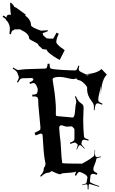

<svg xmlns="http://www.w3.org/2000/svg" viewBox="-127 -1332 902 1503"><path d="M203.1 -948.2Q203.1 -953.1 188.2 -964.4Q173.3 -975.6 173.3 -980.5Q173.3 -987.8 155 -997.6Q136.7 -1007.3 118.7 -1016.6Q100.6 -1025.9 100.6 -1033.2Q100.6 -1068.8 37.1 -1098.1Q37.1 -1101.6 26.9 -1102.5L-14.2 -1101.6Q-20 -1093.3 -28.3 -1093.3Q-33.2 -1093.3 -43.5 -1063L-53.2 -1066.9Q-49.8 -1088.4 -49.8 -1114.7Q-55.2 -1153.3 -78.6 -1174.3Q-83.5 -1180.2 -83.5 -1184.1L-107.4 -1201.2L-98.6 -1210.4L-76.2 -1194.3Q-76.2 -1217.3 -53.7 -1217.3L-38.6 -1216.8Q-45.9 -1216.8 -47.9 -1307.1L-41.5 -1311.5Q-16.6 -1288.1 -16.6 -1280.3Q-16.6 -1277.3 -1 -1272.5L73.7 -1218.3H72.3L71.8 -1209.5Q115.7 -1177.2 115.7 -1133.3Q120.6 -1117.2 193.8 -1091.8Q199.2 -1092.8 247.1 -1095.2L248.5 -1088.9Q222.2 -1075.7 206.1 -1073.2Q210 -1069.3 210.9 -1055.7L232.4 -1036.6Q228.5 -1029.3 288.6 -1029.3Q289.1 -1029.3 296.4 -1040.5Q303.7 -1051.8 315.4 -1076.2L333 -1067.9Q313.5 -1027.3 313.5 -1001Q316.4 -990.2 334.7 -973.1Q353 -956.1 357.4 -956.1L379.4 -939L340.3 -862.8L314.9 -877Q289.6 -891.6 264.2 -911.9Q238.8 -932.1 238.8 -943.4ZM206.5 -272.9Q206.5 -286.1 189.5 -286.1Q186.5 -286.1 151.4 -272L143.6 -292Q188.5 -314 188.5 -317.9L189.5 -336.9Q189.9 -341.8 180.4 -433.8Q170.9 -525.9 171.4 -558.1Q168 -568.4 162.1 -572.8Q156.2 -577.1 140.6 -577.1L126.5 -576.2L125.5 -590.8Q156.2 -591.8 161.6 -600.6Q168.5 -611.8 168.5 -627.9Q168.5 -644 157.5 -663.1Q146.5 -682.1 135.7 -682.1Q125 -682.1 108.4 -674.8L103.5 -687Q123 -695.3 128.7 -700.2Q134.3 -705.1 134.3 -712.9Q129.4 -721.2 121.6 -721.2L49.3 -719.2Q40 -719.2 33 -713.4Q25.9 -707.5 13.7 -686L5.4 -689.9Q20.5 -715.8 20.5 -723.1Q20.5 -730.5 18.8 -735.4Q17.1 -740.2 14.2 -746.8Q11.2 -753.4 9.8 -759.8Q5.4 -775.4 -28.3 -795.9L-23.4 -803.2Q5.4 -784.2 15.4 -784.2Q25.4 -784.2 42.5 -787.4Q59.6 -790.5 137.7 -792.5Q215.8 -794.4 221.7 -794.9L219.2 -793.9Q229 -794.9 233.4 -796.9Q243.7 -801.8 245.6 -833H261.2Q261.2 -799.3 270 -795.9Q284.7 -789.1 356.2 -784.9Q427.7 -780.8 462.4 -780.8Q476.1 -780.8 485.4 -817.9L493.7 -815.9Q489.3 -799.8 489.3 -790Q489.3 -780.3 497.8 -774.2Q506.3 -768.1 521.2 -761.7Q536.1 -755.4 542.5 -751Q632.3 -756.8 667.5 -792L709.5 -748Q667 -707 662.6 -591.8V-660.2Q660.6 -643.6 651.6 -607.4Q642.6 -571.3 642.1 -556.6Q641.6 -542 647.2 -536.4Q652.8 -530.8 675.3 -520L672.4 -512.2Q647.9 -522.9 639.6 -522.9Q631.3 -522.9 627.9 -520.5Q617.2 -513.2 613.3 -469.2L607.4 -470.2Q608.4 -481 608.4 -494.9Q608.4 -508.8 603.8 -518.8Q599.1 -528.8 589.8 -541Q554.7 -585.9 554.7 -633.8L555.7 -643.1Q555.7 -654.8 533 -677.5Q510.3 -700.2 492.7 -703.9Q475.1 -707.5 468.3 -720.2Q461.4 -712.9 447 -712.9Q432.6 -712.9 398.2 -721.4Q363.8 -730 340.3 -730Q284.7 -730 284.7 -709Q288.1 -686.5 292.2 -660.2Q296.4 -633.8 299.8 -609.6Q303.2 -585.4 304.2 -573.5Q305.2 -561.5 307.1 -542Q310.5 -507.3 310.5 -478.8Q310.5 -450.2 310.1 -436.5Q309.6 -422.9 323.2 -422.9L440.4 -412.1Q451.2 -412.1 455.6 -430.7Q460 -449.2 461.9 -478.3Q463.9 -507.3 467 -517.6Q470.2 -527.8 470.2 -537.6Q470.2 -547.4 459.5 -576.2L467.3 -579.1Q481.4 -542.5 501 -528.8Q520 -515.6 523.7 -508.1Q527.3 -500.5 527.3 -486.8L524.4 -394Q524.4 -328.1 530.3 -265.1Q530.3 -257.3 537.1 -252Q543.9 -246.6 567.4 -238.8L564.5 -231Q537.1 -238.8 531.2 -238.8Q512.7 -238.8 510.3 -207Q510.3 -197.3 536.6 -170.9L533.7 -168Q507.3 -195.8 499.5 -195.8H497.6Q488.3 -195.8 475.6 -161.1L471.7 -163.1Q481.4 -191.9 481.4 -196.8Q481.4 -201.7 478.5 -203.1L470.2 -210.9Q463.9 -215.8 456.5 -215.8Q449.2 -215.8 424.3 -205.1L420.4 -213.9Q443.4 -223.6 449.5 -229.5Q455.6 -235.4 455.6 -244.1V-320.8Q455.6 -323.7 446 -333Q436.5 -342.3 436.5 -342.8L396.5 -340.8Q388.7 -340.3 373.8 -345.7Q358.9 -351.1 353.5 -351.1Q336.4 -351.1 336.4 -329.1L341.3 -267.1Q348.1 -231 351.1 -160.2Q354 -89.4 360.4 -55.2Q379.4 -50.8 515.6 -50.8Q521.5 -54.2 534.9 -61.8Q548.3 -69.3 555.7 -73.7Q563 -78.1 573.7 -85Q591.8 -96.7 608.4 -110.8Q613.3 -119.6 614.3 -157.2H617.7L616.2 -134.8Q616.2 -102.1 631.3 -102.1Q635.7 -102.1 662.6 -106.9L663.6 -102.1Q632.3 -95.7 629.6 -92.5Q627 -89.4 626.2 -81.1Q625.5 -72.8 614.5 -46.4Q603.5 -20 603.5 -8.5Q603.5 2.9 609.6 9.3Q615.7 15.6 635.3 23.9L629.4 37.1Q615.2 28.8 602.3 28.8Q589.4 28.8 581.5 40L576.7 90.8Q576.7 95.2 599.6 105.7Q622.6 116.2 649.4 124L648.4 129.9L577.6 108.9Q570.8 108.9 569.3 112.3Q567.9 115.7 567.4 116.2L565.4 151.9L559.6 150.9Q559.1 145 559.1 137Q559.1 128.9 558.8 125.2Q558.6 121.6 557.6 117.7Q556.6 110.8 549.6 110.8Q542.5 110.8 516.6 118.2L515.6 113.8Q545.4 105.5 547.9 102.3Q550.3 99.1 550.3 96.2L557.6 58.1Q557.6 43.5 532 28.8Q506.3 14.2 493.7 14.2Q483.4 14.2 468.3 43.9L458.5 39.1Q460.9 31.2 465.3 21.5Q469.7 11.7 470.2 8.8Q467.3 16.6 417.2 20Q367.2 23.4 358.4 24.9Q352.5 32.2 342.3 32.2Q332 32.2 307.9 20.8Q283.7 9.3 276.4 6.8Q265.6 19 252 19.5Q224.6 20.5 193.4 51.8L187.5 44.9Q188.5 43 196.5 34.2Q204.6 25.4 209.7 14.4Q214.8 3.4 214.8 -2.9Q214.8 -20 225.6 -30.8L227.5 -40L229.5 -50.8Q217.3 -104.5 212.9 -178Q208.5 -251.5 206.5 -272.9ZM545.4 -749 553.2 -741.2Q565.4 -747.1 584.5 -747.1ZM133.3 -714.8 134.3 -713.9Z"/></svg>

Font: Eater
Style: Regular
Weight: 400
Version: Version 001.002